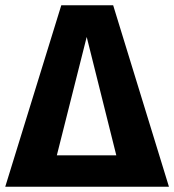

<svg xmlns="http://www.w3.org/2000/svg" viewBox="-33 -713 665 733"><path d="M612 0H-13L201 -693H399ZM184 -120H411L298 -572Z"/></svg>

Font: FiraGOUPP
Style: Bold
Weight: 700
Designer: bBox Type
Foundry: bBox Type GmbH
Version: Version 1.001